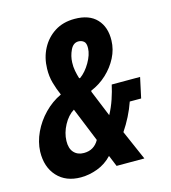

<svg xmlns="http://www.w3.org/2000/svg" viewBox="-111 -829 828 928"><g transform="rotate(-15 303.0 -365.0)"><path d="M180 9Q105 9 62 -38Q19 -85 21 -162Q23 -210 45 -257Q67 -304 104.5 -342.5Q142 -381 189 -403Q175 -435 165.5 -468.5Q156 -502 157 -540Q158 -595 181.5 -640Q205 -685 247 -712Q289 -739 347 -739Q420 -739 457.5 -699Q495 -659 493 -592Q492 -548 471 -507Q450 -466 415 -433.5Q380 -401 336 -383L335 -378L389 -246Q407 -279 419.5 -316Q432 -353 439 -386H581L559 -284H502Q490 -249 472.5 -214.5Q455 -180 434 -149L499 0H360L337 -56Q305 -22 263 -6.5Q221 9 180 9ZM295 -456H300Q329 -477 351 -515Q373 -553 374 -585Q375 -611 363.5 -620Q352 -629 337 -629Q311 -629 297 -599.5Q283 -570 282 -538Q281 -517 285 -496Q289 -475 295 -456ZM157 -179Q156 -141 174.5 -121Q193 -101 224 -101Q250 -101 269 -112.5Q288 -124 300 -146L231 -316Q200 -297 179 -258Q158 -219 157 -179Z"/></g></svg>

Font: Mona Sans Condensed
Style: Bold Italic
Weight: 700
Width: 3
Italic angle: -11.7°
Designer: Deni Anggara
Foundry: GitHub
Version: Version 1.001; ttfautohint (v1.8.4.7-5d5b);gftools[0.9.31]